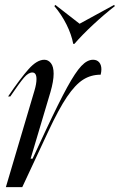

<svg xmlns="http://www.w3.org/2000/svg" viewBox="-20 -764 489 784"><path d="M129 -441Q129 -468 112 -468Q96 -468 78 -447Q60 -426 22 -370H13Q63 -444 97 -482Q131 -520 161 -520Q177 -520 188 -506Q199 -492 199 -463Q199 -433 186 -388L105 -116H113L167 -232Q221 -347 254.5 -408Q288 -469 312 -494.5Q336 -520 360 -520Q376 -520 385 -509.5Q394 -499 394 -481Q394 -471 391 -459Q351 -459 319 -438.5Q287 -418 253.5 -368.5Q220 -319 177 -227L71 0H4L121 -395Q129 -422 129 -441ZM284 -585H279Q272 -623 251.5 -664Q231 -705 202 -739L206 -744L305 -667L446 -744L449 -739Q404 -704 359 -662Q314 -620 284 -585Z"/></svg>

Font: Nyght Serif Light Italic
Style: Regular
Weight: 300
Italic angle: -16°
Designer: Maksym Kobuzan
Version: Version 0.410